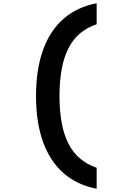

<svg xmlns="http://www.w3.org/2000/svg" viewBox="-20 -969 740 1178"><path d="M573 -820Q456 -782 400.5 -674Q345 -566 345 -380Q345 -194 400.5 -86.5Q456 21 573 60V189Q452 166 369 92.5Q286 19 243.5 -100Q201 -219 201 -380Q201 -542 243.5 -661Q286 -780 369 -853Q452 -926 573 -949Z"/></svg>

Font: Martian Mono SemiExpanded SemiBold
Style: Regular
Weight: 600
Monospace: yes
Version: Version 0.930